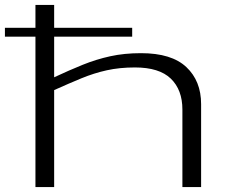

<svg xmlns="http://www.w3.org/2000/svg" viewBox="-34 -760 947 780"><path d="M110 0V-611H-14V-647H110V-740H186V-647H503V-611H186V-446Q248 -475 302.5 -497Q357 -519 414 -531.5Q471 -544 539 -544Q663 -544 723 -487.5Q783 -431 783 -337V0H707V-315Q707 -395 660 -440.5Q613 -486 514 -486Q452 -486 400 -474.5Q348 -463 297 -442Q246 -421 186 -394V0Z"/></svg>

Font: Georama ExtraExtended Light
Style: Regular
Weight: 300
Width: 8
Designer: Jean-Baptiste Levee
Foundry: Production Type
Version: Version 1.000